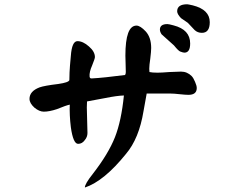

<svg xmlns="http://www.w3.org/2000/svg" viewBox="-20 -754 1040 880"><path d="M941.4 -652.3Q941.4 -603.5 905.3 -603.5Q885.7 -603.5 872.1 -616.2Q862.3 -627 840.8 -649.4Q826.2 -660.2 809.6 -670.9Q792 -689.5 792 -702.1Q792 -734.4 837.9 -734.4Q841.8 -734.4 863.3 -729.5Q941.4 -710 941.4 -652.3ZM851.6 -554.7Q851.6 -512.7 825.2 -512.7Q819.3 -512.7 806.6 -517.6Q798.8 -519.5 777.3 -545.9Q756.8 -563.5 720.7 -596.7Q712.9 -608.4 712.9 -618.2Q712.9 -643.6 747.1 -643.6Q753.9 -643.6 775.4 -637.7Q851.6 -618.2 851.6 -554.7ZM881.8 -350.6Q881.8 -319.3 843.8 -319.3Q831.1 -319.3 802.7 -322.3Q777.3 -325.2 762.7 -325.2H652.3Q650.4 -317.4 637.7 -244.1Q617.2 -119.1 557.6 -48.8Q457 76.2 369.1 105.5Q368.2 89.8 405.3 43Q476.6 -48.8 506.8 -125Q536.1 -199.2 547.9 -316.4Q515.6 -315.4 462.9 -304.7Q391.6 -291 378.9 -289.1Q377.9 -261.7 377.9 -261.7Q380.9 -152.3 380.9 -144.5Q380.9 -126 368.2 -111.3Q356.4 -94.7 337.9 -94.7Q315.4 -94.7 304.7 -170.9Q297.9 -226.6 299.8 -274.4Q284.2 -271.5 241.2 -253.9Q206.1 -242.2 180.7 -242.2Q160.2 -242.2 137.7 -260.7Q115.2 -281.2 115.2 -300.8Q115.2 -335.9 161.1 -353.5Q182.6 -361.3 247.1 -369.1Q294.9 -376 297.9 -386.7Q297.9 -388.7 298.8 -422.9Q299.8 -447.3 304.7 -498Q309.6 -565.4 335 -565.4Q360.4 -565.4 387.7 -541Q415 -517.6 415 -492.2Q415 -485.4 402.3 -454.1Q388.7 -423.8 390.6 -403.3Q391.6 -393.6 400.4 -394.5Q455.1 -397.5 552.7 -410.2Q556.6 -414.1 556.6 -423.8Q556.6 -437.5 555.7 -461.9Q554.7 -487.3 554.7 -499Q554.7 -636.7 605.5 -636.7Q623 -636.7 648.4 -609.4Q672.9 -582 672.9 -534.2Q672.9 -518.6 668.9 -486.3Q664.1 -454.1 664.1 -438.5Q664.1 -435.5 665 -423.8Q677.7 -420.9 702.1 -420.9Q719.7 -420.9 755.9 -423.8Q793 -425.8 809.6 -425.8Q837.9 -425.8 858.4 -405.3Q866.2 -397.5 874 -378.9Q881.8 -361.3 881.8 -350.6Z"/></svg>

Font: JasonHandwriting1
Style: Regular
Weight: 400
Version: Version 1.48.20